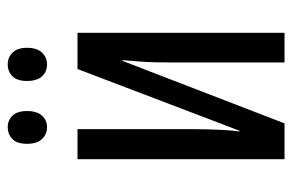

<svg xmlns="http://www.w3.org/2000/svg" viewBox="-150 -608 758 498"><g transform="rotate(-90 229.0 -359.0)"><path d="M65 0V-537H143V-239Q143 -219 142.5 -200Q142 -181 141 -160.5Q140 -140 137 -117H139L299 -537H393V0H316V-298Q316 -318 316.5 -337.5Q317 -357 318.5 -377Q320 -397 322 -420H320L158 0ZM105 -668Q105 -694 117.5 -706Q130 -718 148 -718Q166 -718 178 -705.5Q190 -693 190 -668Q190 -642 178 -629Q166 -616 148 -616Q130 -616 117.5 -629Q105 -642 105 -668ZM268 -668Q268 -694 280.5 -706Q293 -718 311 -718Q329 -718 341.5 -705.5Q354 -693 354 -668Q354 -642 341.5 -629Q329 -616 311 -616Q292 -616 280 -629Q268 -642 268 -668Z"/></g></svg>

Font: Noto Sans ExtraCondensed
Style: Regular
Weight: 400
Width: 2
Designer: Monotype Design Team
Foundry: Monotype Imaging Inc.
Version: Version 2.013